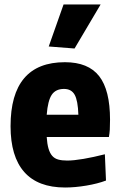

<svg xmlns="http://www.w3.org/2000/svg" viewBox="-20 -826 537 855"><path d="M197 -619 263 -806H428L312 -610ZM270 9Q149 9 88 -60Q27 -129 27 -264Q27 -406 87.5 -477.5Q148 -549 269 -549Q373 -549 421.5 -487Q470 -425 470 -293Q470 -264 469 -248.5Q468 -233 465 -216H188Q190 -185 196 -164.5Q202 -144 212.5 -132Q223 -120 239.5 -115.5Q256 -111 279 -111Q308 -111 352 -118.5Q396 -126 447 -139L452 -22Q415 -8 364.5 0.5Q314 9 270 9ZM265 -430Q228 -430 210.5 -404Q193 -378 188 -315H329Q327 -378 312.5 -404Q298 -430 265 -430Z"/></svg>

Font: Encode Sans Compressed
Style: ExtraBold
Weight: 800
Designer: Pablo Impallari, Andres Torresi
Foundry: Pablo Impallari, Andres Torresi
Version: Version 1.000; ttfautohint (v1.00) -l 8 -r 50 -G 200 -x 14 -